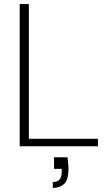

<svg xmlns="http://www.w3.org/2000/svg" viewBox="-20 -720 542 945"><path d="M77 0V-700H122V-37H462V0ZM240 205V176Q264 176 274 162.5Q284 149 284 124V111H246V54H312Q314 69 315.5 83.5Q317 98 317 109Q317 166 295.5 185.5Q274 205 240 205Z"/></svg>

Font: DM Sans 17pt ExtraLight
Style: Regular
Weight: 250
Version: Version 4.004;gftools[0.9.30]